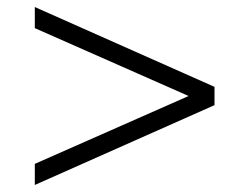

<svg xmlns="http://www.w3.org/2000/svg" viewBox="-20 -559 711 546"><path d="M79 -33V-93L539 -296V-276L79 -479V-539L590 -312V-260Z"/></svg>

Font: Nunito Sans 10pt SemiExpanded Light
Style: Regular
Weight: 300
Width: 6
Designer: Vernon Adams
Foundry: Vernon Adams
Version: Version 3.101;gftools[0.9.27]